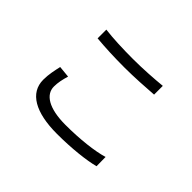

<svg xmlns="http://www.w3.org/2000/svg" viewBox="-137 -978 1274 1274"><g transform="rotate(45 500.0 -341.0)"><path d="M237 -619C316 -612 400 -608 499 -608C590 -608 699 -615 766 -620V-702C695 -695 594 -688 499 -688C400 -688 309 -692 237 -701V-619ZM196 -309C187 -268 176 -222 176 -170C176 -46 293 20 494 20C635 20 761 5 832 -14L831 -100C756 -77 629 -62 492 -62C334 -62 258 -114 258 -188C258 -225 266 -261 278 -301L196 -309Z"/></g></svg>

Font: Source Han Sans CN Regular
Style: Regular
Weight: 400
Designer: Ryoko NISHIZUKA (kana & ideographs); Paul D. Hunt (Latin, Greek & Cyrillic); Wenlong ZHANG (bopomofo); Sandoll Communica
Foundry: Adobe Systems Incorporated
Version: Version 1.004;PS 1.004;hotconv 1.0.82;makeotf.lib2.5.63406